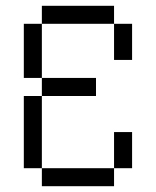

<svg xmlns="http://www.w3.org/2000/svg" viewBox="-20 -645 540 665"><path d="M312.5 -312.5V-375H125V-312.5H62.5Q62.5 -312.5 62.5 -62.5H125V0H375V-62.5H125Q125 -62.5 125 -312.5ZM375 -62.5H437.5Q437.5 -62.5 437.5 -187.5H375Q375 -187.5 375 -62.5ZM125 -375V-562.5H62.5V-375ZM375 -562.5Q375 -562.5 375 -437.5H437.5Q437.5 -437.5 437.5 -562.5ZM125 -562.5H375V-625H125Z"/></svg>

Font: Unifont
Style: Regular
Weight: 500
Version: Version 15.1.04